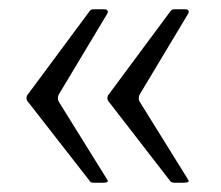

<svg xmlns="http://www.w3.org/2000/svg" viewBox="-20 -468 476 413"><path d="M211 -81 212 -79Q212 -75 203 -75H181Q174 -75 172 -80L41 -248Q37 -252 37 -257Q37 -262 40 -265L172 -443Q174 -446 176 -447Q178 -448 181 -448H205Q209 -448 211 -445.5Q213 -443 211 -439L106 -264Q103 -256 106 -250ZM385 -81 386 -79Q386 -75 376 -75H355Q348 -75 345 -80L215 -248Q211 -252 211 -257Q211 -262 214 -265L346 -443Q349 -448 355 -448H379Q383 -448 385 -445.5Q387 -443 385 -439L280 -264Q277 -256 280 -250Z"/></svg>

Font: Libre Franklin Light
Style: Regular
Weight: 300
Designer: Pablo Impallari, Rodrigo Fuenzalida
Foundry: Impallari Type
Version: Version 1.002; ttfautohint (v1.5)